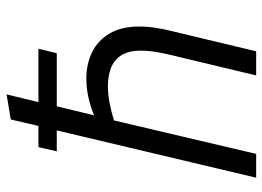

<svg xmlns="http://www.w3.org/2000/svg" viewBox="-130 -686 816 597"><g transform="rotate(-90 278.5 -388.0)"><path d="M24 0 171 -620H106L119 -677H185L205 -763L283 -776L259 -677H425L411 -620H246L218 -504Q247 -516 275.5 -522Q304 -528 332 -528Q378 -528 414.5 -510Q451 -492 472.5 -455.5Q494 -419 494 -364Q494 -339 490 -312.5Q486 -286 479 -259L417 0H342L398 -234Q406 -265 412.5 -297.5Q419 -330 419 -359Q419 -397 404.5 -419.5Q390 -442 365 -451.5Q340 -461 310 -461Q283 -461 255 -455.5Q227 -450 202 -442L98 0Z"/></g></svg>

Font: Ubuntu Sans
Style: Italic
Weight: 400
Italic angle: -13.5°
Designer: Dalton Maag Ltd
Foundry: Dalton Maag Ltd
Version: Version 1.006